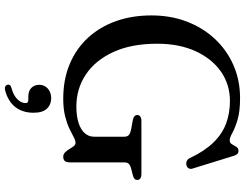

<svg xmlns="http://www.w3.org/2000/svg" viewBox="-130 -626 1016 797"><g transform="rotate(90 378.5 -228.0)"><path d="M654.5 -10.5Q654.5 5 648.8 11.5Q643 18 631 18Q620.5 18 612.8 10.2Q605 2.5 599.2 -7.5Q593.5 -17.5 587.5 -25.2Q581.5 -33 573.5 -33Q563.5 -33 549.2 -25.2Q535 -17.5 514.2 -7.5Q493.5 2.5 463 10.2Q432.5 18 390.5 18Q310 18 246 -9Q182 -36 137 -85Q92 -134 68.2 -201Q44.5 -268 44.5 -348.5Q44.5 -428 70.2 -495.2Q96 -562.5 142.5 -612Q189 -661.5 251.5 -688.8Q314 -716 388 -716Q443.5 -716 478 -705.5Q512.5 -695 532.2 -684Q552 -673 562 -673Q574 -673 579.2 -682.2Q584.5 -691.5 590 -700.5Q595.5 -709.5 607 -709.5Q614.5 -709.5 619.2 -705Q624 -700.5 627.5 -689.5L680 -519.5Q683.5 -509.5 678.8 -502Q674 -494.5 664 -493Q655 -491.5 647.5 -495.5Q640 -499.5 636 -509Q607.5 -569 572.2 -605.2Q537 -641.5 493.8 -657.8Q450.5 -674 399.5 -674Q331 -674 277.5 -636.5Q224 -599 193 -531.2Q162 -463.5 162 -372Q162 -265.5 196.2 -190.5Q230.5 -115.5 289.5 -76Q348.5 -36.5 422.5 -36.5Q451.5 -36.5 474.8 -41.5Q498 -46.5 514.2 -56Q530.5 -65.5 539.2 -79.2Q548 -93 548 -111V-235Q548 -247.5 541.5 -253.8Q535 -260 516.5 -264L480.5 -270.5Q469.5 -272.5 463.8 -277.2Q458 -282 458 -289.5Q458 -297.5 464.5 -302Q471 -306.5 483.5 -306.5H702Q715 -306.5 721.2 -302Q727.5 -297.5 727.5 -289.5Q727.5 -282.5 723.2 -278.2Q719 -274 708 -271L684.5 -265Q668 -261 661.2 -254.8Q654.5 -248.5 654.5 -235ZM382 163Q357.5 163 345 150Q332.5 137 332.5 118Q332.5 95.5 348.5 81.8Q364.5 68 388 68Q414.5 68 431.5 85.8Q448.5 103.5 448.5 141Q448.5 186.5 424.8 217Q401 247.5 354.5 259.5Q345.5 261.5 340 259Q334.5 256.5 332.5 250.5Q330.5 244.5 333.8 239.8Q337 235 345.5 233Q367.5 227 381.2 217.5Q395 208 401.8 196.5Q408.5 185 408.5 174.5Q408.5 163 396 163Z"/></g></svg>

Font: Fraunces
Style: Regular
Weight: 400
Version: Version 1.000;[b76b70a41]